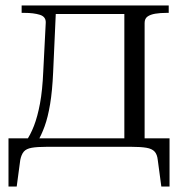

<svg xmlns="http://www.w3.org/2000/svg" viewBox="-20 -536 667 701"><path d="M434 0V-516H596V-489H588Q565 -489 547 -486Q529 -483 518.5 -475.5Q508 -468 508 -452V0ZM163 -485V-516H474V-485ZM556 48Q554 28 544.5 17.5Q535 7 514.5 3.5Q494 0 459 0H151Q116 0 96 3.5Q76 7 67 17.5Q58 28 54 48L41 145H11V-31H599V145H569ZM138 -276 147 -453Q148 -475 125.5 -482Q103 -489 69 -489H59V-516H185L174 -272Q171 -204 163 -156Q155 -108 143 -75Q131 -42 117 -19H74Q91 -43 104 -76.5Q117 -110 126 -158Q135 -206 138 -276Z"/></svg>

Font: Roboto Serif 120pt Expanded Light
Style: Regular
Weight: 300
Width: 7
Designer: Greg Gazdowicz
Foundry: Commercial Type
Version: Version 1.008